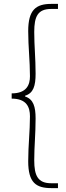

<svg xmlns="http://www.w3.org/2000/svg" viewBox="-20 -800 339 987"><path d="M244 167H278V142H243C174 142 156 102 156 24C156 -48 163 -110 163 -191C163 -251 152 -290 109 -304V-308C152 -321 163 -359 163 -421C163 -502 156 -563 156 -636C156 -715 174 -754 243 -754H278V-780H244C165 -780 125 -750 125 -640C125 -559 134 -487 134 -408C134 -364 117 -320 40 -320V-293C117 -293 134 -249 134 -202C134 -125 125 -53 125 29C125 139 165 167 244 167Z"/></svg>

Font: Noto Sans CJK Thin
Style: Regular
Weight: 100
Designer: Ryoko NISHIZUKA (kana & ideographs); Paul D. Hunt (Latin, Greek & Cyrillic); Wenlong ZHANG (bopomofo); Sandoll Communica
Foundry: Adobe Systems Incorporated
Version: Version 1.000;PS 1;hotconv 1.0.78;makeotf.lib2.5.61930